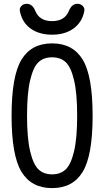

<svg xmlns="http://www.w3.org/2000/svg" viewBox="-20 -965 540 995"><path d="M336.9 -908.2Q351.6 -945.3 381.8 -945.3Q397.5 -945.3 408.7 -934.1Q419.9 -922.9 417 -908.2Q406.2 -850.6 361.8 -817.9Q317.4 -785.2 250 -785.2Q182.6 -785.2 138.2 -817.4Q93.8 -849.6 83 -908.2Q80.1 -922.9 90.8 -934.1Q101.6 -945.3 118.2 -945.3Q148.4 -945.3 163.1 -908.2Q184.6 -855.5 250 -855.5Q315.4 -855.5 336.9 -908.2ZM320.8 -642.6Q293.9 -668 250 -668Q206.1 -668 179.2 -642.6Q152.3 -617.2 136.2 -549.3Q120.1 -481.4 120.1 -365.2Q120.1 -249 136.2 -181.2Q152.3 -113.3 179.2 -87.4Q206.1 -61.5 250 -61.5Q293.9 -61.5 320.8 -87.4Q347.7 -113.3 363.8 -181.2Q379.9 -249 379.9 -365.2Q379.9 -481.4 363.8 -549.3Q347.7 -617.2 320.8 -642.6ZM408.7 -74.7Q357.4 9.8 250 9.8Q142.6 9.8 91.3 -74.7Q40 -159.2 40 -365.2Q40 -571.3 91.3 -655.8Q142.6 -740.2 250 -740.2Q357.4 -740.2 408.7 -655.8Q460 -571.3 460 -365.2Q460 -159.2 408.7 -74.7Z"/></svg>

Font: Rounded-X Mgen+ 2m regular
Style: Regular
Weight: 400
Designer: [Source Han Sans]
Ryoko NISHIZUKA  (kana & ideographs); Paul D. Hunt (Latin, Greek & Cyrillic); Wenlong ZHANG  (bopomofo
Version: Version 1.059.20150602